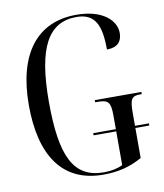

<svg xmlns="http://www.w3.org/2000/svg" viewBox="-83 -792 741 869"><g transform="rotate(-10 288.0 -357.0)"><path d="M322 10C391 10 446 -4 501 -35V-173H565V-183H501V-242C501 -306 509 -319 550 -319H556V-329H342V-319H355C403 -319 413 -306 413 -245V-183H309V-173H413V-18C392 -7 361 0 327 0C187 0 136 -106 136 -358C136 -607 196 -714 325 -714C410 -714 436 -658 436 -545C485 -545 506 -570 506 -609C506 -666 448 -724 326 -724C145 -724 44 -593 44 -358C44 -128 133 10 322 10Z"/></g></svg>

Font: Noto Serif Display ExtraCondensed
Style: Regular
Weight: 400
Width: 2
Designer: Monotype Design Team
Foundry: Monotype Imaging Inc.
Version: Version 2.009